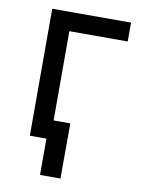

<svg xmlns="http://www.w3.org/2000/svg" viewBox="-81 -602 598 813"><g transform="rotate(10 218.0 -195.0)"><path d="M416 -545.9V-464.8H165V0H77.1V-545.9ZM148.4 156.2V0H111.8V-81.1H236.8L236.3 156.2Z"/></g></svg>

Font: Adwaita Sans
Style: Regular
Weight: 400
Designer: Rasmus Andersson
Foundry: rsms
Version: Version 4.001;git-9221beed3